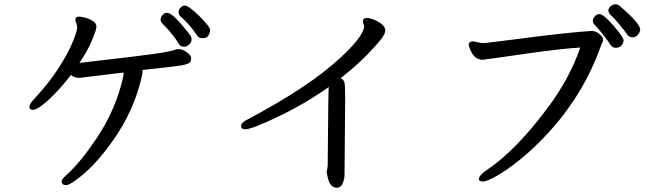

<svg xmlns="http://www.w3.org/2000/svg" viewBox="-20 -815 3040 900"><path d="M291 53Q303 53 337 28Q420 -31 505 -150Q610 -296 646 -462Q648 -470 648 -479V-487Q809 -504 836 -509.5Q863 -515 869.5 -522Q876 -529 876 -542Q876 -556 855 -570.5Q834 -585 819 -585Q804 -585 798 -581Q768 -567 453 -532L352 -520Q390 -575 411 -625.5Q432 -676 432 -690Q432 -706 415.5 -716.5Q399 -727 380.5 -732Q362 -737 350 -737Q333 -737 333 -722Q333 -715 336.5 -708.5Q340 -702 342 -687Q342 -670 321 -618.5Q300 -567 255 -496.5Q210 -426 140 -351Q118 -329 118 -313Q118 -300 136 -300Q149 -300 182 -325Q247 -378 313 -464Q327 -450 352 -450L559 -475V-462Q526 -306 433 -167Q358 -55 294 3Q269 25 269 34Q269 53 291 53ZM842 -596Q856 -596 867 -607Q878 -618 878 -628Q878 -637 876 -642Q874 -647 861 -664Q789 -755 764 -755Q751 -755 742 -744.5Q733 -734 733 -724Q733 -713 741 -705Q795 -650 817 -611Q826 -596 842 -596ZM931 -636Q951 -636 958 -650.5Q965 -665 965 -673Q965 -690 914.5 -739.5Q864 -789 846 -789Q836 -789 826.5 -779.5Q817 -770 817 -759Q817 -746 826 -738Q869 -701 905 -647Q912 -636 931 -636Z M1559 65Q1579 65 1588 40Q1595 22 1595 4L1598 -354Q1598 -418 1594.5 -429.5Q1591 -441 1577 -449Q1685 -532 1767 -632Q1786 -657 1786 -672Q1786 -701 1730 -724Q1710 -731 1701 -731Q1681 -731 1681 -714Q1681 -707 1684 -702Q1687 -697 1687 -690Q1682 -642 1572 -541Q1427 -407 1142 -256Q1110 -241 1110 -223Q1110 -209 1130 -209Q1160 -209 1283.5 -268Q1407 -327 1521 -407Q1519 -407 1516 -37L1511 -7L1516 16Q1527 65 1559 65Z M2245 36Q2261 36 2310 8.5Q2359 -19 2424.5 -72.5Q2490 -126 2559 -202Q2718 -379 2796 -598Q2799 -607 2803 -614Q2807 -621 2807 -630Q2807 -640 2790.5 -655Q2774 -670 2752 -670Q2638 -662 2471 -640.5Q2304 -619 2250 -613Q2231 -613 2218 -617Q2205 -621 2193 -621Q2177 -619 2177 -605Q2177 -600 2184 -583Q2203 -535 2243 -535Q2251 -535 2464 -566Q2622 -588 2700 -592Q2648 -442 2543 -304Q2397 -109 2262 -18Q2225 7 2225 24Q2225 36 2245 36ZM2866 -591Q2880 -591 2890 -598Q2903 -612 2903 -626Q2903 -640 2856 -694.5Q2809 -749 2790 -749Q2778 -749 2768.5 -738.5Q2759 -728 2759 -718Q2759 -706 2767.5 -698.5Q2776 -691 2804.5 -655.5Q2833 -620 2843 -603Q2851 -591 2866 -591ZM2840 -747Q2861 -728 2886 -697.5Q2911 -667 2920 -653.5Q2929 -640 2945 -640Q2961 -640 2971 -653Q2981 -666 2981 -676Q2981 -705 2884 -788Q2875 -795 2864 -795Q2853 -795 2842.5 -786Q2832 -777 2832 -766Q2832 -755 2840 -747Z"/></svg>

Font: LXGW WenKai Mono TC
Style: Bold
Weight: 700
Designer: LXGW / Fontworks Inc.
Foundry: LXGW / Fontworks Inc.
Version: Version 1.330